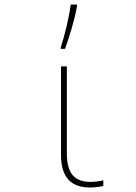

<svg xmlns="http://www.w3.org/2000/svg" viewBox="-20 -823 603 853"><path d="M250 -613V-606H269C287 -656 312 -736 322 -795V-803H294C287 -743 266 -662 250 -613ZM381 10C402 10 425 7 439 3V-22C423 -18 403 -15 383 -15C312 -15 277 -50 277 -143V-528H251V-136C251 -35 295 10 381 10Z"/></svg>

Font: Noto Sans Mono SemiCondensed Thin
Style: Regular
Weight: 100
Width: 4
Designer: Monotype Design Team
Foundry: Monotype Imaging Inc.
Version: Version 2.014